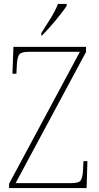

<svg xmlns="http://www.w3.org/2000/svg" viewBox="-20 -951 499 971"><path d="M26 0V-22L384 -689H126Q87 -689 77 -675Q67 -661 65 -620L63 -578H43L48 -714H415V-688L59 -25H340Q379 -25 388.5 -39Q398 -53 400 -93L402 -136H422L418 0ZM189 -784Q211 -818 235.5 -857.5Q260 -897 273 -931H317V-921Q306 -904 284 -876Q262 -848 237 -819.5Q212 -791 192 -771H189Z"/></svg>

Font: Noto Serif Tamil SemiCondensed Thin
Style: Italic
Weight: 100
Width: 4
Italic angle: -12°
Designer: Indian Type Foundry, Tom Grace, and the Monotype Design Team
Foundry: Monotype Imaging Inc.
Version: Version 2.003; ttfautohint (v1.8.4.7-5d5b)